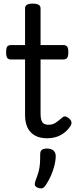

<svg xmlns="http://www.w3.org/2000/svg" viewBox="-20 -750 428 1065"><path d="M243 17Q201 17 173.5 1.5Q146 -14 132.5 -42.5Q119 -71 119 -111V-420H41Q26 -420 20 -429Q14 -438 14 -460Q14 -483 20 -491.5Q26 -500 41 -500H119V-704Q119 -717 129.5 -723.5Q140 -730 161 -730Q183 -730 194 -723.5Q205 -717 205 -704V-500H331Q346 -500 352.5 -491.5Q359 -483 359 -460Q359 -438 352.5 -429Q346 -420 331 -420H205V-121Q205 -87 214.5 -72.5Q224 -58 249 -58Q272 -58 288.5 -69Q305 -80 323 -96Q335 -107 345.5 -103.5Q356 -100 365 -91Q376 -81 376.5 -70.5Q377 -60 371 -51Q354 -26 333 -11Q312 4 289 10.5Q266 17 243 17ZM189 291Q177 286 174 278Q171 270 176 255Q188 224 194 202Q200 180 201.5 157.5Q203 135 203 105Q203 88 212.5 81Q222 74 241 74Q264 74 276.5 85Q289 96 289 115Q289 140 282 168Q275 196 263 223.5Q251 251 235 275Q225 291 215 294Q205 297 189 291Z"/></svg>

Font: Playwrite FR Trad
Style: Regular
Weight: 400
Designer: Veronika Burian, José Scaglione
Foundry: TypeTogether
Version: Version 1.000